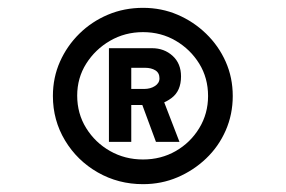

<svg xmlns="http://www.w3.org/2000/svg" viewBox="-20 -729 729 490"><path d="M345 -259Q282 -259 229.5 -289Q177 -319 146 -370.5Q115 -422 115 -484Q115 -531 133 -571.5Q151 -612 182.5 -643Q214 -674 255.5 -691.5Q297 -709 345 -709Q392 -709 433 -691.5Q474 -674 506 -643Q538 -612 556 -571.5Q574 -531 574 -484Q574 -437 556 -396Q538 -355 506 -324.5Q474 -294 433 -276.5Q392 -259 345 -259ZM345 -322Q391 -322 428.5 -343.5Q466 -365 488.5 -402Q511 -439 511 -484Q511 -530 488.5 -566.5Q466 -603 428.5 -625Q391 -647 345 -647Q299 -647 261 -625Q223 -603 200 -566.5Q177 -530 177 -485Q177 -439 200 -402Q223 -365 261 -343.5Q299 -322 345 -322ZM378 -367 341 -467 394 -481 438 -367ZM258 -367V-606H368Q399 -606 420.5 -586.5Q442 -567 442 -534Q442 -497 418 -479Q394 -461 368 -461H297L315 -470V-367ZM315 -495 299 -502H348Q364 -502 375.5 -509.5Q387 -517 387 -529Q387 -543 376.5 -549.5Q366 -556 350 -556H296L315 -564Z"/></svg>

Font: Lexend Zetta
Style: Regular
Weight: 400
Designer: Bonnie Shaver-Troup, Thomas Jockin
Foundry: Lexend
Version: Version 1.007